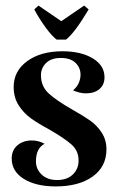

<svg xmlns="http://www.w3.org/2000/svg" viewBox="-20 -660 428 689"><path d="M239 -267Q280 -244 304 -227Q328 -210 345 -184Q362 -158 362 -124Q362 -62 312.5 -26.5Q263 9 180 9Q109 9 65.5 -18Q22 -45 22 -91Q22 -121 42.5 -138.5Q63 -156 94 -156Q118 -156 140 -144Q109 -128 109 -81Q109 -53 129.5 -33.5Q150 -14 185 -14Q221 -14 241.5 -34Q262 -54 262 -84Q262 -119 236.5 -141.5Q211 -164 159 -194Q118 -216 91.5 -235Q65 -254 47 -282Q29 -310 29 -348Q29 -405 77.5 -440.5Q126 -476 204 -476Q271 -476 313 -450.5Q355 -425 355 -383Q355 -356 337 -340.5Q319 -325 288 -325Q266 -325 242 -336Q255 -346 262 -361Q269 -376 269 -392Q269 -417 251 -434.5Q233 -452 198 -452Q164 -452 145.5 -434Q127 -416 127 -390Q127 -350 155 -324.5Q183 -299 239 -267ZM298 -626Q248 -542 217 -518H183Q166 -531 144 -561Q122 -591 103 -626L118 -640L200 -584L282 -640Z"/></svg>

Font: Katibeh
Style: Regular
Weight: 400
Designer: Arabic design by Kourosh Beigpour, Latin design by Eduardo Tunni, engineering by Lasse Fister
Version: Version 1.000